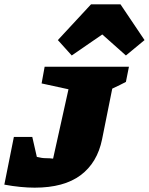

<svg xmlns="http://www.w3.org/2000/svg" viewBox="-62 -852 687 886"><path d="M-42 0 2 -220H87L108 -128Q131 -122 151 -122Q159 -122 167.5 -121.5Q176 -121 183 -120L254 -440L130 -467L144 -544H533L519 -474Q509 -469 491.5 -460Q474 -451 456 -443L409 -209Q387 -101 310 -43.5Q233 14 98 14Q67 14 31.5 10.5Q-4 7 -42 0ZM494 -832 605 -667 519 -596 410 -693 269 -596 205 -667 358 -832Z"/></svg>

Font: Piazzolla SC Black
Style: Italic
Weight: 900
Italic angle: -11.3°
Designer: Juan Pablo del Peral
Foundry: Huerta Tipografica
Version: Version 1.330